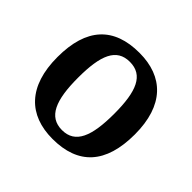

<svg xmlns="http://www.w3.org/2000/svg" viewBox="-138 -706 875 875"><g transform="rotate(45 299.5 -269.0)"><path d="M298 10C463 10 549 -82 549 -270C549 -457 455 -548 301 -548C136 -548 50 -457 50 -270C50 -82 144 10 298 10ZM300 -49C214 -49 183 -125 183 -270C183 -415 213 -488 299 -488C385 -488 416 -415 416 -270C416 -125 386 -49 300 -49Z"/></g></svg>

Font: Noto Serif Semi
Style: Regular
Weight: 600
Designer: Monotype Design Team
Foundry: Monotype Imaging Inc.
Version: Version 1.002